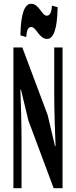

<svg xmlns="http://www.w3.org/2000/svg" viewBox="-20 -996 401 1016"><path d="M51 -745V0H94V-247C94 -337 91 -439 88 -522H91L130 -359L264 0H311V-745H267V-498C267 -409 271 -302 274 -223H271L232 -388L98 -745ZM88 -809 119 -800C121 -841 131 -853 146 -853C172 -853 187 -790 229 -790C262 -790 283 -838 285 -958L255 -966C252 -925 242 -913 227 -913C201 -913 187 -976 145 -976C111 -976 90 -927 88 -809Z"/></svg>

Font: 寒蝉无机体 CompactMedium
Style: Regular
Weight: 500
Width: 3
Designer: ChillTanhei {Warren2060}; 
Source Han Sans {Ryoko NISHIZUKA 西塚涼子 (kana, bopomofo & ideographs); Paul D. Hunt (Latin, Gre
Foundry: ChillType&Adobe
Version: Version 1.000;Glyphs 3.1.1 (3135)